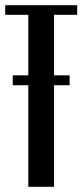

<svg xmlns="http://www.w3.org/2000/svg" viewBox="-24 -719 317 739"><path d="M273 -662H184V-429H244V-391H184V0H85V-391H25V-429H85V-662H-4V-699H273Z"/></svg>

Font: Moniqa ExtBd Cond Paragraph
Style: Regular
Weight: 800
Width: 3
Designer: Rajesh Rajput
Foundry: Rajesh Rajput
Version: Version 1.000